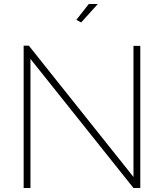

<svg xmlns="http://www.w3.org/2000/svg" viewBox="-20 -938 818 958"><path d="M468 -918 385 -826 361 -839 423 -918ZM646 0 132 -644V0H98V-710H124L646 -55V-709H680V0Z"/></svg>

Font: Raleway
Style: ExtraLight
Weight: 200
Designer: Matt McInerney, Pablo Impallari, Rodrigo Fuenzalida
Foundry: Matt McInerney, Pablo Impallari, Rodrigo Fuenzalida
Version: Version 2.001